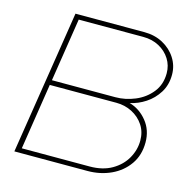

<svg xmlns="http://www.w3.org/2000/svg" viewBox="-103 -801 893 903"><g transform="rotate(15 343.0 -350.0)"><path d="M45 0 155 -700H490Q541 -700 581 -678.5Q621 -657 644.5 -620.5Q668 -584 668 -540Q668 -490 644.5 -452.5Q621 -415 585 -391.5Q549 -368 510 -360Q560 -346 595 -303Q630 -260 630 -200Q630 -138 598.5 -93Q567 -48 515 -24Q463 0 401 0ZM75 -23H405Q469 -23 513.5 -49Q558 -75 581 -116Q604 -157 604 -202Q604 -245 582.5 -277Q561 -309 526 -327Q491 -345 449 -345H125ZM129 -369H438Q486 -369 533 -388.5Q580 -408 611 -446.5Q642 -485 642 -540Q642 -578 622.5 -609Q603 -640 569 -658.5Q535 -677 491 -677H177Z"/></g></svg>

Font: MuseoModerno Thin
Style: Italic
Weight: 100
Italic angle: -9°
Designer: Pablo Cosgaya, Héctor Gatti, Marcela Romero, and the Authors of The MuseoModerno Project.
Foundry: Omnibus-Type Team
Version: Version 1.003